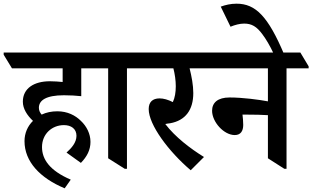

<svg xmlns="http://www.w3.org/2000/svg" viewBox="-71 -909 1695 1042"><path d="M280 113 313 66C199 17 157 -44 157 -111C157 -182 211 -230 276 -230C315 -230 344 -210 344 -172C344 -136 318 -106 290 -81L368 -25C401 -59 420 -95 420 -139C420 -183 399 -224 368 -253C338 -283 295 -305 240 -305C209 -305 180 -299 155 -287C146 -297 140 -310 140 -324C140 -364 178 -392 276 -392C308 -392 346 -390 370 -387V-538H498V-549L453 -624H-51V-612L-6 -538H269V-464C247 -466 225 -468 200 -468C114 -468 53 -430 53 -357C53 -319 76 -283 108 -253C79 -225 62 -186 62 -143C62 -32 146 57 280 113Z M606 7H618V-538H737V-549L692 -624H396V-613L441 -538H516V-50Z M964 15 1036 -57C963 -102 880 -165 826 -236C835 -238 844 -239 852 -240C936 -255 978 -313 978 -404C978 -447 969 -494 958 -538H1105V-549L1060 -624H636V-612L681 -538H870C878 -507 883 -472 883 -441C883 -408 878 -378 867 -355C841 -368 817 -375 795 -375C757 -375 736 -355 736 -317C736 -232 844 -87 964 15Z M1203 -176C1235 -176 1249 -198 1249 -231C1249 -250 1247 -271 1245 -287C1252 -287 1258 -287 1266 -287C1311 -287 1352 -286 1383 -284V-50L1472 7H1484V-538H1604V-549L1559 -624H1003V-612L1048 -538H1383V-359C1335 -368 1246 -380 1175 -380C1111 -380 1080 -352 1080 -308C1080 -247 1144 -176 1203 -176Z M1416 -614H1471C1384 -820 1316 -889 1213 -889C1180 -889 1152 -882 1127 -873L1180 -764C1204 -774 1231 -781 1254 -781C1295 -781 1322 -765 1353 -723C1373 -696 1392 -665 1416 -614Z"/></svg>

Font: Noto Serif Devanagari SemiCondensed SemiBold
Style: Regular
Weight: 600
Width: 4
Designer: Universal Thirst, Indian Type Foundry and the Monotype Design Team
Foundry: Monotype Imaging Inc.
Version: Version 2.004